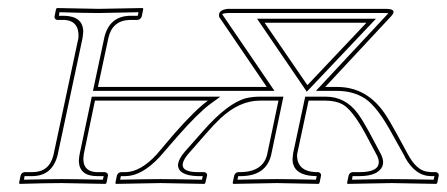

<svg xmlns="http://www.w3.org/2000/svg" viewBox="-20 -451 1101 473"><path d="M632.3 -203.1H620.1Q569.8 -203.1 522.9 -159.2Q506.8 -144 487.8 -122.1L442.9 -70.8Q408.2 -27.8 466.8 -26.9H483.9Q490.7 -24.9 490.2 -19L485.8 0L483.4 2Q482.4 2 376 0L265.6 2L264.2 0L268.1 -19Q271 -25.9 277.8 -26.9H289.6Q326.7 -27.8 366.2 -70.8L409.7 -122.1Q461.9 -181.2 492.2 -203.1H213.9L186.5 -71.8Q179.2 -27.8 219.7 -26.9H238.8Q246.1 -24.9 246.1 -19L242.2 0L239.7 2Q238.8 2 131.8 0Q96.7 0 28.8 2L26.9 0L30.8 -19Q33.7 -26.4 40.5 -26.9H59.6Q100.6 -26.9 111.3 -67.4Q111.8 -70.3 112.3 -71.8L173.3 -357.9Q175.8 -399.4 139.2 -401.9H120.6Q113.8 -403.8 114.3 -410.2L118.2 -429.2L120.6 -431.2Q121.6 -431.2 223.1 -429.2L331.5 -431.2L333 -429.2L329.1 -410.2Q326.2 -402.8 318.4 -401.9H299.3Q256.8 -400.4 247.1 -357.9L221.2 -236.8H606.4H637.2L520 -409.2Q516.1 -426.3 541 -429.2H930.2Q960 -429.2 943.8 -411.1Q942.4 -409.7 941.9 -409.2L781.2 -236.8H810.5Q882.3 -236.8 926.8 -172.9Q939.5 -154.3 957 -122.1L984.9 -70.8Q1005.4 -32.7 1030.8 -28.3Q1037.1 -27.3 1042.5 -26.9H1054.7Q1061 -24.9 1061 -19L1057.1 0L1054.7 2Q1053.7 2 944.8 0L836.4 2L835 0L838.9 -19Q841.8 -26.4 848.6 -26.9H865.7Q915 -26.9 913.1 -53.7Q912.1 -62 907.2 -70.8L879.9 -122.1Q847.7 -181.2 823.2 -194.3Q806.2 -203.1 782.2 -203.1H740.2L711.9 -70.8Q710.4 -29.3 757.8 -26.9H764.6Q771 -24.9 771 -19L767.1 0L764.6 2Q763.7 2 662.1 0L554.7 2L553.2 0L557.1 -19Q560.1 -26.4 566.9 -26.9H573.7Q628.4 -28.3 638.2 -70.8L666 -203.1ZM737.3 -241.2 882.8 -395H631.8ZM678.2 -212.9 647.9 -68.8Q635.3 -17.6 573.7 -17.1Q572.8 -17.1 570.3 -17.1Q567.9 -17.1 566.9 -17.1L564.9 -8.3Q630.9 -9.8 662.1 -9.8Q697.3 -9.8 758.3 -8.3L760.3 -17.1H757.8Q701.2 -18.6 700.7 -58.6Q701.2 -65.9 702.1 -73.2L731.9 -212.9H782.2Q831.1 -212.9 861.8 -170.9Q873.5 -154.8 888.7 -127L916 -75.7Q934.6 -43.5 909.2 -26.9Q907.2 -25.4 906.2 -24.9Q890.6 -17.1 865.7 -17.1Q862.8 -17.1 856.9 -17.1Q851.1 -17.1 848.6 -17.1L847.2 -8.3Q914.1 -9.8 944.8 -9.8Q980 -9.8 1048.3 -8.3L1050.3 -17.1H1042.5Q1003.4 -17.1 978 -63Q977.1 -64.9 976.6 -66.4L948.2 -117.2Q910.6 -187.5 878.9 -208.5Q849.6 -227.1 810.5 -227.1H758.3L934.6 -416Q936.5 -418 937 -418.5Q933.6 -418.9 930.2 -418.9H541Q531.7 -418.5 527.3 -416.5L528.3 -414.6L656.2 -227.1H209L237.3 -359.9Q250 -410.6 299.3 -412.1H318.4H319.3L321.3 -420.9Q256.3 -419.4 223.1 -418.9Q191.4 -418.9 126.5 -420.9L125 -412.1H139.2Q184.1 -410.6 185.1 -373.5Q184.6 -365.2 183.1 -356L122.1 -69.8Q109.4 -17.6 59.6 -17.1Q56.6 -17.1 50.3 -17.1Q43.5 -17.1 40.5 -17.1L39.1 -8.3Q102.1 -9.8 131.8 -9.8Q167 -9.8 233.4 -8.3L235.4 -17.1H219.7Q176.3 -17.1 174.3 -52.7Q174.3 -54.7 174.3 -56.2Q174.8 -64.9 176.8 -74.2L206.1 -212.9H522.9L498 -194.8Q467.8 -172.4 417.5 -115.2L373.5 -64.5Q329.6 -17.6 289.6 -17.1H277.8L275.9 -8.3Q342.8 -9.8 376 -9.8Q407.7 -9.8 477.5 -8.3L479.5 -17.1H466.8Q419.4 -18.6 418.5 -44.4Q419.4 -59.1 435.5 -77.6L480.5 -128.4Q540.5 -196.8 585.9 -209Q602.5 -212.9 620.1 -212.9ZM735.8 -225.1 613.3 -404.8H906.2Z"/></svg>

Font: Linux Biolinum Outline O
Style: Italic
Weight: 400
Italic angle: -12°
Designer: Philipp H. Poll
Foundry: Philipp H. Poll
Version: Version 0.6.2